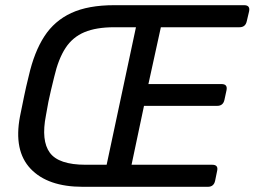

<svg xmlns="http://www.w3.org/2000/svg" viewBox="-20 -720 981 740"><path d="M299 0Q164 0 98 -69.5Q32 -139 57 -271Q66 -315 73 -349.5Q80 -384 91 -428Q112 -520 151 -580Q190 -640 255 -670Q320 -700 420 -700H921Q945 -700 940 -676L931 -638Q926 -615 903 -615H600L552 -396H834Q858 -396 853 -372L845 -335Q840 -312 817 -312H535L487 -85H798Q822 -85 817 -62L809 -23Q804 0 781 0ZM310 -85H391L504 -615H420Q351 -615 305.5 -596Q260 -577 232.5 -535Q205 -493 189 -424Q182 -395 176.5 -372.5Q171 -350 166.5 -327.5Q162 -305 157 -275Q138 -178 172 -131.5Q206 -85 310 -85Z"/></svg>

Font: Lubike
Style: Italic
Weight: 400
Italic angle: -12°
Foundry: Honoka55
Version: Version 1.000;July 22, 2022;FontCreator 14.0.0.2862 64-bit